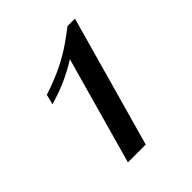

<svg xmlns="http://www.w3.org/2000/svg" viewBox="-130 -500 580 580"><g transform="rotate(-45 160.0 -210.0)"><path d="M86.4 0 182.8 -344.4Q158.4 -328.7 126.3 -313.6Q94.2 -298.5 49.4 -285.2L57.5 -317.5Q108.2 -334.3 142.7 -351.6Q177.2 -368.9 202.6 -386.6Q227.9 -404.3 248.7 -420.3H280.4L162.5 0Z"/></g></svg>

Font: Playfair 5pt SemiExpanded Light 12pt
Style: Italic
Weight: 300
Italic angle: -15.6°
Version: Version 2.000;gftools[0.9.28]